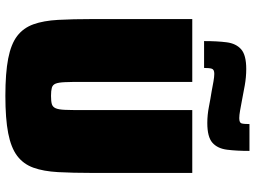

<svg xmlns="http://www.w3.org/2000/svg" viewBox="-137 -804 949 715"><g transform="rotate(90 337.5 -446.5)"><path d="M337 8Q252 8 198 -2.5Q144 -13 114 -36Q84 -59 70.5 -96.5Q57 -134 54 -188.5Q51 -243 51 -316V-688H285V-278Q285 -237 286 -213.5Q287 -190 291.5 -179Q296 -168 307 -165Q318 -162 337 -162Q357 -162 367.5 -165Q378 -168 383 -179Q388 -190 389 -213.5Q390 -237 390 -278V-688H624V-316Q624 -243 621 -188.5Q618 -134 604.5 -96.5Q591 -59 560.5 -36Q530 -13 476 -2.5Q422 8 337 8ZM133 -732Q133 -781 137.5 -816Q142 -851 163.5 -870Q185 -889 237 -889Q267 -889 298 -883.5Q329 -878 354 -873Q375 -869 392 -866Q409 -863 420 -863Q437 -863 439.5 -871.5Q442 -880 442 -901H542Q542 -853 537.5 -817.5Q533 -782 511.5 -763Q490 -744 438 -744Q408 -744 377.5 -750Q347 -756 321 -760Q300 -764 283 -767Q266 -770 255 -770Q239 -770 236 -761Q233 -752 233 -732Z"/></g></svg>

Font: Saira Thin Black
Style: Regular
Weight: 900
Version: Version 1.101